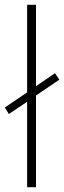

<svg xmlns="http://www.w3.org/2000/svg" viewBox="-38 -780 267 800"><path d="M75 0V-356L-1 -305L-18 -332L75 -395V-760H112V-421L191 -475L209 -448L112 -382V0Z"/></svg>

Font: Noto Sans Gujarati UI ExtraCondensed ExtraLight
Style: Regular
Weight: 200
Width: 2
Designer: Jelle Bosma - Monotype Design Team, Universal Thirst
Foundry: Monotype Imaging Inc.
Version: Version 2.106; ttfautohint (v1.8.4.7-5d5b)